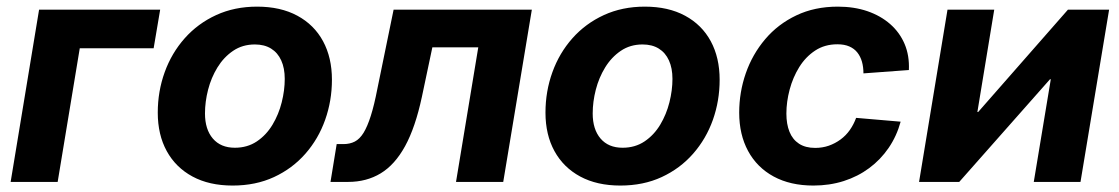

<svg xmlns="http://www.w3.org/2000/svg" viewBox="-20 -559 3440 590"><path d="M472.2 -529.3 452.1 -410.6H225.1L157.2 0H12.7L100.1 -529.3Z M694.8 11.2Q623 11.2 571.5 -16.6Q520 -44.4 492.4 -94.7Q464.8 -145 464.8 -212.9Q464.8 -278.3 486.1 -337.2Q507.3 -396 547.6 -441.4Q587.9 -486.8 644.3 -512.7Q700.7 -538.6 770 -538.6Q842.3 -538.6 893.8 -510.7Q945.3 -482.9 972.7 -432.4Q1000 -381.8 1000 -314Q1000 -249.5 979.2 -190.9Q958.5 -132.3 918.5 -86.7Q878.4 -41 822 -14.9Q765.6 11.2 694.8 11.2ZM701.7 -105Q740.2 -105 769.3 -124.5Q798.3 -144 817.4 -175.8Q836.4 -207.5 845.7 -244.6Q855 -281.7 855 -316.4Q855 -349.6 844.2 -373.3Q833.5 -397 813 -409.7Q792.5 -422.4 763.2 -422.4Q725.1 -422.4 696.3 -402.8Q667.5 -383.3 648.2 -351.8Q628.9 -320.3 619.4 -283.2Q609.9 -246.1 609.9 -210.4Q609.9 -161.6 634 -133.3Q658.2 -105 701.7 -105Z M995.6 0 1014.6 -116.2H1035.2Q1055.2 -116.2 1070.3 -124Q1085.4 -131.8 1097.2 -150.9Q1108.9 -169.9 1119.4 -202.9Q1129.9 -235.8 1139.6 -286.1L1189.5 -529.3H1614.3L1526.4 0H1381.3L1449.7 -413.6H1308.6L1276.4 -261.2Q1256.3 -167.5 1224.9 -110.1Q1193.4 -52.7 1149.9 -26.4Q1106.4 0 1049.8 0Z M1886.2 11.2Q1814.5 11.2 1762.9 -16.6Q1711.4 -44.4 1683.8 -94.7Q1656.2 -145 1656.2 -212.9Q1656.2 -278.3 1677.5 -337.2Q1698.7 -396 1739 -441.4Q1779.3 -486.8 1835.7 -512.7Q1892.1 -538.6 1961.4 -538.6Q2033.7 -538.6 2085.2 -510.7Q2136.7 -482.9 2164.1 -432.4Q2191.4 -381.8 2191.4 -314Q2191.4 -249.5 2170.7 -190.9Q2149.9 -132.3 2109.9 -86.7Q2069.8 -41 2013.4 -14.9Q1957 11.2 1886.2 11.2ZM1893.1 -105Q1931.6 -105 1960.7 -124.5Q1989.7 -144 2008.8 -175.8Q2027.8 -207.5 2037.1 -244.6Q2046.4 -281.7 2046.4 -316.4Q2046.4 -349.6 2035.6 -373.3Q2024.9 -397 2004.4 -409.7Q1983.9 -422.4 1954.6 -422.4Q1916.5 -422.4 1887.7 -402.8Q1858.9 -383.3 1839.6 -351.8Q1820.3 -320.3 1810.8 -283.2Q1801.3 -246.1 1801.3 -210.4Q1801.3 -161.6 1825.4 -133.3Q1849.6 -105 1893.1 -105Z M2479.5 11.2Q2408.7 11.2 2357.4 -16.6Q2306.2 -44.4 2278.8 -95Q2251.5 -145.5 2251.5 -212.9Q2251.5 -275.4 2271.7 -333.7Q2292 -392.1 2331.3 -438.5Q2370.6 -484.9 2427 -511.7Q2483.4 -538.6 2554.7 -538.6Q2604.5 -538.6 2645.3 -524.7Q2686 -510.7 2715.3 -485.1Q2744.6 -459.5 2759.8 -423.8Q2774.9 -388.2 2772.9 -343.8L2633.3 -333.5Q2633.3 -353 2628.7 -369.4Q2624 -385.7 2614.5 -397.7Q2605 -409.7 2589.8 -416.3Q2574.7 -422.9 2553.2 -422.9Q2514.2 -422.9 2484.9 -403.6Q2455.6 -384.3 2436 -352.8Q2416.5 -321.3 2406.5 -283.7Q2396.5 -246.1 2396.5 -210Q2396.5 -177.7 2406 -154.1Q2415.5 -130.4 2435.3 -117.4Q2455.1 -104.5 2484.9 -104.5Q2507.3 -104.5 2526.9 -111.3Q2546.4 -118.2 2563 -130.4Q2579.6 -142.6 2591.6 -159.7Q2603.5 -176.8 2610.8 -196.8L2747.6 -185.1Q2735.4 -140.6 2710.7 -104.5Q2686 -68.4 2651.1 -42.5Q2616.2 -16.6 2572.8 -2.7Q2529.3 11.2 2479.5 11.2Z M3300.3 0H3156.7L3209 -315.4H3206.5L2927.7 0H2804.2L2891.6 -529.3H3035.2L2983.4 -214.8H2985.8L3261.7 -529.3H3388.2Z"/></svg>

Font: Inter 24pt
Style: Bold Italic
Weight: 700
Italic angle: -9.3988°
Version: Version 4.001;git-66647c0bb